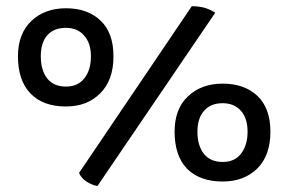

<svg xmlns="http://www.w3.org/2000/svg" viewBox="-20 -578 949 632"><path d="M688.5 -536.1Q671.9 -546.9 652.3 -552.7Q632.8 -557.6 611.3 -557.6Q487.3 -375 240.2 -8.8Q247.1 7.8 264.6 19.5Q282.2 31.2 300.8 34.2Q429.7 -156.2 688.5 -536.1ZM197.3 -550.8Q127 -550.8 83 -508.8Q39.1 -466.8 39.1 -392.6Q39.1 -313.5 80.1 -270.5Q121.1 -227.5 197.3 -227.5Q267.6 -227.5 310.5 -271.5Q353.5 -314.5 353.5 -392.6Q353.5 -469.7 311.5 -509.8Q268.6 -550.8 197.3 -550.8ZM114.3 -392.6Q114.3 -436.5 134.8 -460.9Q156.2 -486.3 197.3 -486.3Q235.4 -486.3 256.8 -460.9Q279.3 -436.5 279.3 -392.6Q279.3 -347.7 257.8 -320.3Q236.3 -293 197.3 -293Q157.2 -293 135.7 -319.3Q114.3 -346.7 114.3 -392.6ZM712.9 -302.7Q642.6 -302.7 598.6 -260.7Q554.7 -219.7 554.7 -144.5Q554.7 -65.4 595.7 -22.5Q637.7 19.5 712.9 19.5Q783.2 19.5 827.1 -23.4Q870.1 -66.4 870.1 -144.5Q870.1 -221.7 827.1 -262.7Q784.2 -302.7 712.9 -302.7ZM629.9 -144.5Q629.9 -188.5 651.4 -212.9Q672.9 -238.3 712.9 -238.3Q751 -238.3 773.4 -212.9Q794.9 -188.5 794.9 -144.5Q794.9 -99.6 773.4 -72.3Q752.9 -44.9 712.9 -44.9Q672.9 -44.9 651.4 -71.3Q629.9 -98.6 629.9 -144.5Z"/></svg>

Font: cl
Style: Regular
Weight: 400
Designer: Mitja Miklavcic
Version: Version 1.0